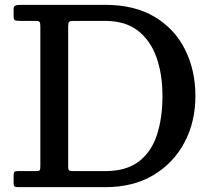

<svg xmlns="http://www.w3.org/2000/svg" viewBox="-20 -770 876 790"><path d="M36 -17V-47Q36 -59 39 -62.5Q42 -66 53.5 -66H130Q141.5 -66 143.8 -70.2Q146 -74.5 146 -86.5V-661.5Q146 -674.5 143.2 -679.2Q140.5 -684 127.5 -684H63.5Q48 -684 42 -686.5Q36 -689 36 -702.5V-734Q36 -744 43.5 -747Q51 -750 63 -750H414Q533.5 -750 616 -700.8Q698.5 -651.5 741.2 -566.5Q784 -481.5 784 -375Q784 -268.5 739 -183.8Q694 -99 611.2 -49.5Q528.5 0 414 0H54Q43 0 39.5 -3Q36 -6 36 -17ZM282 -66H413Q500 -66 551.8 -106Q603.5 -146 626 -215.8Q648.5 -285.5 648.5 -375Q648.5 -464.5 623.8 -534.2Q599 -604 547 -644Q495 -684 413 -684H283Q268.5 -684 264.5 -680Q260.5 -676 260.5 -661V-84Q260.5 -71.5 264.8 -68.8Q269 -66 282 -66Z"/></svg>

Font: Besley* Medium
Style: Regular
Weight: 500
Designer: Owen Earl
Foundry: indestructible type*
Version: Version 3.000; ttfautohint (v1.8.3)